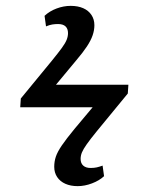

<svg xmlns="http://www.w3.org/2000/svg" viewBox="-20 -576 485 655"><path d="M245 59Q221 59 203 51Q185 43 175 28Q165 13 165 -7Q165 -25 170.5 -41.5Q176 -58 191 -80Q206 -102 234 -136L296 -210H49L51 -240L157 -369Q179 -396 191 -412.5Q203 -429 207.5 -440.5Q212 -452 212 -463Q212 -478 203.5 -486Q195 -494 178 -494Q168 -494 158.5 -492.5Q149 -491 137 -486L132 -522Q149 -538 173 -547Q197 -556 221 -556Q246 -556 264 -548Q282 -540 292 -525Q302 -510 302 -490Q302 -473 296 -455.5Q290 -438 276.5 -417.5Q263 -397 240 -370L171 -287H418L416 -257L310 -128Q288 -101 276 -84Q264 -67 259.5 -56Q255 -45 255 -34Q255 -19 264 -11Q273 -3 289 -3Q301 -3 310 -5Q319 -7 330 -11L335 25Q319 40 294 49.5Q269 59 245 59Z"/></svg>

Font: Literata
Style: Italic
Weight: 400
Italic angle: -2°
Designer: Latin by Veronika Burian and Jose Scaglione. Greek by Irene Vlachou. Cyrillic by Vera Evstafieva
Foundry: TypeTogether
Version: Version 3.103;gftools[0.9.29]